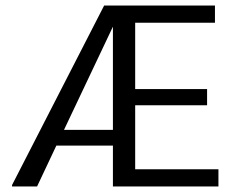

<svg xmlns="http://www.w3.org/2000/svg" viewBox="-20 -670 857 690"><path d="M23.3 0V-5L354.2 -650H385.8H421.7H752.5V-588.3H465.8V-350H724.2V-291.7H465.8V-61.7H765V0H385.8V-146.7H182.5L113.3 0ZM385.8 -574.2 210 -203.3H385.8Z"/></svg>

Font: Boon
Style: Regular
Weight: 400
Designer: Sungsit Sawaiwan
Foundry: FontUni
Version: Version 3.0